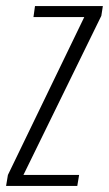

<svg xmlns="http://www.w3.org/2000/svg" viewBox="-37 -611 358 631"><path d="M-17 0 -11 -36 240 -555H73L78 -591H301L296 -559L40 -36H223L217 0Z"/></svg>

Font: Alumni Sans Light
Style: Italic
Weight: 300
Italic angle: -8°
Version: Version 1.016